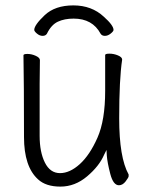

<svg xmlns="http://www.w3.org/2000/svg" viewBox="-20 -679 540 712"><path d="M121 -14Q69 -61 69 -171Q69 -368 67 -474Q67 -479 82 -479Q97 -479 112.5 -472Q128 -465 128 -456L127 -368V-175Q127 -115 146.5 -76Q166 -37 202.5 -37Q239 -37 276 -70.5Q313 -104 341.5 -168.5Q370 -233 370 -342V-475Q370 -480 386 -480Q402 -480 417.5 -473.5Q433 -467 433 -458Q422 -385 422 -240Q422 -95 457 -32Q457 -30 457 -25.5Q457 -21 446 -6.5Q435 8 421 8Q400 8 389 -34Q378 -76 376 -103L375 -123L366 -105Q348 -63 303 -25Q258 13 204 13Q150 13 121 -14ZM365 -617Q401 -585 401 -568Q401 -563 390.5 -554.5Q380 -546 369 -546Q358 -546 353 -554Q323 -610 253 -610Q219 -610 194.5 -598.5Q170 -587 154 -554Q149 -546 138 -546Q127 -546 117 -554.5Q107 -563 107 -568Q107 -586 145.5 -622.5Q184 -659 252 -659Q320 -659 365 -617Z"/></svg>

Font: Moon Stars Kai HW Light
Style: Regular
Weight: 300
Designer: GuiWonder
Version: Version 1.101